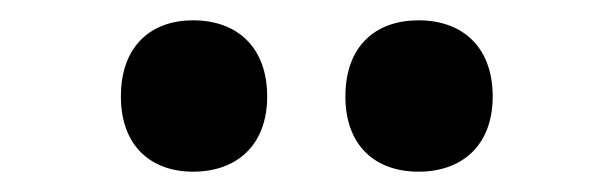

<svg xmlns="http://www.w3.org/2000/svg" viewBox="-20 -782 603 189"><path d="M392 -613C435 -613 465 -639 465 -687C465 -736 435 -762 392 -762C350 -762 320 -737 320 -687C320 -639 349 -613 392 -613ZM170 -613C213 -613 243 -639 243 -687C243 -736 213 -762 170 -762C129 -762 99 -737 99 -687C99 -638 129 -613 170 -613Z"/></svg>

Font: Noto Sans Mono SemiCondensed ExtraBold
Style: Regular
Weight: 800
Width: 4
Designer: Monotype Design Team
Foundry: Monotype Imaging Inc.
Version: Version 2.014